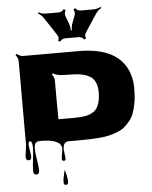

<svg xmlns="http://www.w3.org/2000/svg" viewBox="-76 -1027 1112 1404"><g transform="rotate(-5 480.5 -325.0)"><path d="M441.4 -752Q410.6 -752 399.9 -731L384.8 -738.8Q391.6 -752.9 390.1 -762.2Q388.7 -771.5 379.9 -785.2L296.4 -912.1Q280.3 -936.5 254.9 -950.2L259.3 -958.5Q283.7 -944.8 314.5 -944.8H401.9Q431.6 -944.8 445.8 -965.8L459 -956.5Q445.3 -935.5 455.6 -908.2L473.1 -862.3Q483.9 -834 483.9 -805.7H491.2Q491.2 -835.4 501.5 -862.3L519.5 -908.2Q529.8 -935.5 516.1 -956.5L529.3 -965.8Q543.5 -944.8 573.2 -944.8H660.6Q690.9 -944.8 715.3 -958.5L720.2 -950.2Q694.8 -936.5 678.7 -912.1L595.2 -785.2Q586.4 -771.5 585 -762.2Q583.5 -752.9 590.3 -738.8L575.2 -731Q564.5 -752 533.7 -752ZM335.9 120.6 346.2 51.3Q346.2 -20.5 192.9 -20.5Q166.5 -20.5 156.2 -8.3Q146 3.9 146 33.2Q146 62.5 154.8 114.5Q163.6 166.5 163.6 194.1Q163.6 221.7 141.6 221.7Q119.6 221.7 119.6 192.6Q119.6 163.6 126.5 105Q133.3 46.4 133.3 25.4Q133.3 -24.4 115.2 -24.4Q103.5 -24.4 103.5 3.4L115.2 84.5Q115.2 113.3 94.5 113.3Q73.7 113.3 73.7 84L85 -5.9L84.5 -86.9V-610.8Q84.5 -641.1 65.4 -659.7L75.2 -669.9Q95.2 -650.4 124 -650.4H527.3Q819.3 -650.4 889.6 -460.4Q909.2 -406.7 909.2 -345.9Q909.2 -285.2 901.6 -241.5Q894 -197.8 882.3 -164.8Q870.6 -131.8 849.4 -106.4Q828.1 -81.1 806.9 -63.7Q785.6 -46.4 752.9 -34.2Q720.2 -22 692.4 -15.4Q664.6 -8.8 622.6 -5.4Q556.6 0 467.8 0H397Q356 0 356 58.6L363.8 121.1Q363.8 139.6 351.1 139.6Q335.9 139.6 335.9 120.6ZM416 -485.4Q346.7 -486.3 327.1 -505.9L317.4 -496.1Q335.9 -478 335.9 -447.3V-335Q335.9 -222.7 336.9 -167H447.8Q531.2 -167 566.2 -181.6Q601.1 -196.3 616 -215.6Q630.9 -234.9 639.2 -265.9Q647.5 -296.9 647.5 -340.6Q647.5 -384.3 632.8 -413.6Q618.2 -442.9 593.8 -456.5Q569.3 -470.2 539.6 -476.8Q509.8 -483.4 477.1 -484.1Q444.3 -484.9 416 -485.4ZM350.6 204.1Q352.1 210.4 356 225.3Q359.9 240.2 361.8 248.5Q367.2 271.5 367.2 293.7Q367.2 315.9 350.8 315.9Q334.5 315.9 334.5 297.6Q334.5 279.3 336.7 265.6Q338.9 252 344.2 230.7Q349.6 209.5 350.6 204.1Z"/></g></svg>

Font: Nosifer
Style: Regular
Weight: 400
Version: Version 001.002